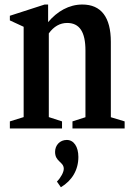

<svg xmlns="http://www.w3.org/2000/svg" viewBox="-20 -554 572 828"><path d="M22.5 0H247.5V-30.5L190.5 -49V-410C212 -440 239 -455 269.5 -455C323 -455 348.5 -416.5 348.5 -336V-48.5L292.5 -30.5V0H517.5V-30.5L458 -48.5V-373.5C458 -480 416 -534.5 335 -534.5C277.5 -534.5 226.5 -505 187.5 -458.5V-534.5H172.5L22.5 -486V-466L82 -438.5V-49L22.5 -30.5ZM242.5 253.5C291 224.5 318 178.5 318 123C318 79 298.5 49.5 268 49.5C238.5 49.5 217.5 72 217.5 101C217.5 144.5 255 143 255 174C255 188 243 211.5 225.5 229Z"/></svg>

Font: Libre Caslon Condensed SemiBold
Style: Regular
Weight: 600
Designer: Pablo Impallari, Rodrigo Fuenzalida, Katja Schimmel, Ertekin Erdin
Foundry: Pablo Impallari, Rodrigo Fuenzalida
Version: Version 2.000;gftools[0.9.33]